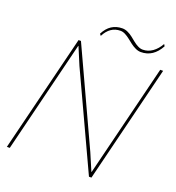

<svg xmlns="http://www.w3.org/2000/svg" viewBox="-169 -1113 1142 1246"><g transform="rotate(20 402.0 -489.5)"><path d="M804.2 -810.1 604 0H586.9L283.2 -653.8L232.9 -773.9H231L40 0H20L220.2 -810.1H236.8L541 -151.9L590.8 -35.2H592.8L784.2 -810.1ZM751 -976.1 758.8 -962.9Q711.4 -875 626 -875Q607.4 -875 588.6 -883.8Q569.8 -892.6 553.7 -905Q537.6 -917.5 522 -929.9Q506.3 -942.4 489.3 -951.2Q472.2 -960 456.1 -960Q384.3 -960 346.2 -884.8L336.9 -897Q378.4 -979 462.9 -979Q481.4 -979 500.2 -970.2Q519 -961.4 534.7 -949Q550.3 -936.5 565.7 -924.1Q581.1 -911.6 598.4 -902.8Q615.7 -894 631.8 -894Q668 -894 698.5 -915.5Q729 -937 751 -976.1Z"/></g></svg>

Font: Sinkin Sans 100 Thin Italic
Style: Regular
Weight: 100
Italic angle: -112°
Designer: Keith Bates
Foundry: K-Type
Version: Sinkin Sans (version 1.0)  by Keith Bates   •   © 2014   www